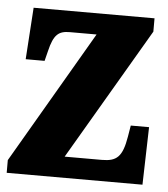

<svg xmlns="http://www.w3.org/2000/svg" viewBox="-44 -576 539 617"><g transform="rotate(5 225.5 -268.0)"><path d="M0 0H438L443 -186H384L378 -150C367 -84 349 -68 301 -68H181L430 -493V-536H40L29 -369H90L98 -401C111 -456 127 -468 163 -468H249L0 -41Z"/></g></svg>

Font: Noto Serif Ethiopic ExtraCondensed Black
Style: Regular
Weight: 900
Width: 2
Designer: Monotype Design Team
Foundry: Monotype Imaging Inc.
Version: Version 2.102